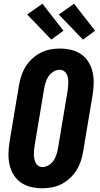

<svg xmlns="http://www.w3.org/2000/svg" viewBox="-20 -1004 540 1032"><path d="M207 8Q176 8 146.5 1Q117 -6 93 -22.5Q69 -39 53.5 -64Q38 -89 31.5 -117.5Q25 -146 25.5 -177Q26 -208 31 -240L82 -545Q86 -570 94.5 -596Q103 -622 117.5 -645.5Q132 -669 153 -688.5Q174 -708 198.5 -720.5Q223 -733 249.5 -738Q276 -743 302 -743Q333 -743 362.5 -736Q392 -729 416 -712.5Q440 -696 455.5 -671Q471 -646 477.5 -617.5Q484 -589 483.5 -558Q483 -527 478 -495L427 -190Q423 -165 414.5 -139Q406 -113 391.5 -89.5Q377 -66 356 -46.5Q335 -27 310.5 -14.5Q286 -2 259.5 3Q233 8 207 8ZM208 -106Q226 -106 242.5 -116.5Q259 -127 269 -142.5Q279 -158 284 -175Q289 -192 292 -209L343 -514Q345 -526 346 -538Q347 -550 347 -562Q347 -574 345 -585.5Q343 -597 337.5 -607Q332 -617 322.5 -623Q313 -629 301 -629Q283 -629 266.5 -618.5Q250 -608 240 -592.5Q230 -577 225 -560Q220 -543 217 -526L166 -221Q164 -209 163 -197Q162 -185 162 -173Q162 -161 164.5 -149.5Q167 -138 172 -128Q177 -118 186.5 -112Q196 -106 208 -106ZM426 -791 296 -926 378 -984 491 -839ZM256 -791 126 -926 208 -984 321 -839Z"/></svg>

Font: Iosevka SS18 Heavy
Style: Italic
Weight: 900
Italic angle: -9°
Monospace: yes
Designer: Belleve Invis
Foundry: Belleve Invis
Version: Version 25.1.1; ttfautohint (v1.8.4)